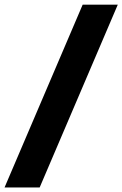

<svg xmlns="http://www.w3.org/2000/svg" viewBox="-32 -696 536 842"><path d="M-12 126 330.5 -675.5H484.5L142 126Z"/></svg>

Font: Anek Tamil ExtraBold
Style: Regular
Weight: 800
Designer: Aadarsh Rajan (Tamil), Yesha Goshar (Latin)
Foundry: Ek Type
Version: Version 1.003